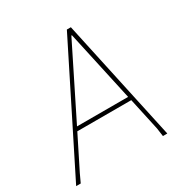

<svg xmlns="http://www.w3.org/2000/svg" viewBox="-159 -755 834 872"><g transform="rotate(-30 258.0 -318.5)"><path d="M332 -637 470 0H447L441 -43L404 -213H121L36 -43L16 0H-8L311 -637ZM315 -603 131 -233H399L318 -603Z"/></g></svg>

Font: Alegreya Sans SC Thin
Style: Italic
Weight: 100
Italic angle: -7°
Designer: Juan Pablo del Peral
Foundry: Huerta Tipografica
Version: Version 2.007